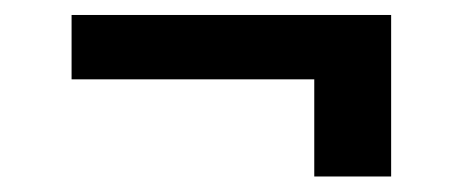

<svg xmlns="http://www.w3.org/2000/svg" viewBox="-20 -413 600 250"><path d="M73.2 -309.7V-393.5H489.3V-183.2H389.2V-309.7Z"/></svg>

Font: Riot Sans
Style: Bold
Weight: 600
Designer: Rasmus Andersson
Foundry: rsms
Version: Version 4.001